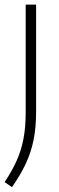

<svg xmlns="http://www.w3.org/2000/svg" viewBox="-32 -560 250 811"><path d="M18.5 230.5 -12.5 209Q18.5 163 38.2 119Q58 75 67.2 26Q76.5 -23 76.5 -83.5V-540.5H120.5V-88Q120.5 -21.5 109.8 31.5Q99 84.5 76.5 132.2Q54 180 18.5 230.5Z"/></svg>

Font: Encode Sans SemiCondensed SemiCondensed ExtraLight
Style: Regular
Weight: 200
Width: 4
Designer: Multiple Designers
Foundry: Impallari Type
Version: Version 3.000; ttfautohint (v1.8.3) -l 8 -r 50 -G 200 -x 14 